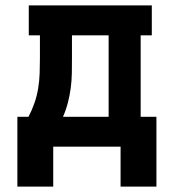

<svg xmlns="http://www.w3.org/2000/svg" viewBox="-20 -540 640 707"><path d="M44 147V-110H85Q98 -135 107 -161Q116 -187 120.5 -214.5Q125 -242 126 -269.5Q127 -297 127 -325V-410H86V-520H539V-410H498V-110H556V147H424V0H176V147ZM380 -110V-410H245V-325Q245 -298 244.5 -270.5Q244 -243 240.5 -216Q237 -189 230 -162Q223 -135 212 -110Z"/></svg>

Font: Iosevka HT Extrabold Extended
Style: Regular
Weight: 800
Width: 7
Monospace: yes
Designer: Belleve Invis
Foundry: Belleve Invis
Version: Version 32.3.0; ttfautohint (v1.8.4)